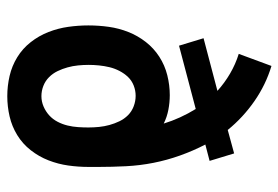

<svg xmlns="http://www.w3.org/2000/svg" viewBox="-142 -634 783 540"><g transform="rotate(90 250.0 -363.5)"><path d="M250 8Q221 8 193 1.5Q165 -5 140.5 -20Q116 -35 98 -58Q80 -81 69.5 -108Q59 -135 55 -163.5Q51 -192 51 -220Q51 -249 55 -277.5Q59 -306 69.5 -332.5Q80 -359 97.5 -381.5Q115 -404 139 -419.5Q163 -435 191 -442Q219 -449 247 -449Q268 -449 288.5 -445Q309 -441 327 -432Q320 -455 309.5 -478Q299 -501 286 -522L108 -475L87 -544L235 -583Q213 -603 186.5 -618.5Q160 -634 131 -643L165 -735Q218 -719 264 -687Q310 -655 345 -612L411 -630L432 -561L386 -549Q404 -514 417 -477.5Q430 -441 437.5 -403Q445 -365 447 -326Q449 -287 449 -248V-221Q449 -192 445 -163.5Q441 -135 430.5 -108Q420 -81 402 -58Q384 -35 359.5 -20Q335 -5 307 1.5Q279 8 250 8ZM250 -88Q265 -88 279 -94Q293 -100 304 -110Q315 -120 322 -133.5Q329 -147 332.5 -161.5Q336 -176 337 -191Q338 -206 338 -220Q338 -235 336.5 -250Q335 -265 331 -279.5Q327 -294 320.5 -307.5Q314 -321 303.5 -331.5Q293 -342 278.5 -347.5Q264 -353 249 -353Q234 -353 220 -347.5Q206 -342 196 -331.5Q186 -321 179 -307.5Q172 -294 168.5 -279.5Q165 -265 163.5 -250Q162 -235 162 -221Q162 -206 163.5 -191Q165 -176 169 -161.5Q173 -147 179.5 -133.5Q186 -120 196.5 -109.5Q207 -99 221 -93.5Q235 -88 250 -88Z"/></g></svg>

Font: Iosevka Web
Style: Bold
Weight: 700
Monospace: yes
Designer: Belleve Invis
Foundry: Belleve Invis
Version: Version 28.0.3; ttfautohint (v1.8.3)